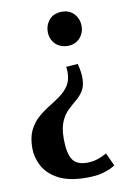

<svg xmlns="http://www.w3.org/2000/svg" viewBox="-87 -572 620 889"><g transform="rotate(-10 222.5 -127.5)"><path d="M267 -355Q252 -355 237 -360.5Q222 -366 211 -376Q187 -400 187 -435Q187 -470 211 -495Q222 -506 237 -511Q252 -516 267 -516Q300 -516 322 -495Q346 -470 346 -435Q346 -400 322 -376Q300 -355 267 -355ZM248 261Q165 261 115.5 234.5Q66 208 44.5 167Q23 126 23 84Q23 33 39 0Q55 -33 80.5 -55.5Q106 -78 134 -95Q162 -112 187.5 -130.5Q213 -149 229 -173.5Q245 -198 245 -236Q245 -242 244.5 -248Q244 -254 243 -261L298 -265Q308 -226 308 -198Q308 -161 294.5 -139Q281 -117 261 -100.5Q241 -84 221 -65Q201 -46 187.5 -15.5Q174 15 174 65Q174 132 193 162.5Q212 193 262 193Q288 193 309 186Q330 179 342.5 172.5Q355 166 355 166L383 227Q383 227 368.5 235.5Q354 244 324.5 252.5Q295 261 248 261Z"/></g></svg>

Font: Arsenal SC
Style: Bold
Weight: 700
Designer: Andrij Shevchenko
Foundry: Stairsfor
Version: Version 2.001; ttfautohint (v1.8.4.7-5d5b)